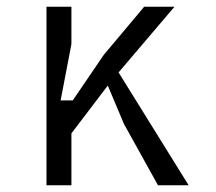

<svg xmlns="http://www.w3.org/2000/svg" viewBox="-20 -550 640 570"><path d="M118 -530V0H192V-154L300 -296L348 -182L449 0H540L332 -335L498 -530H408L288 -387L196 -252H160L192 -419V-530Z"/></svg>

Font: Fliege Mono Light
Style: Regular
Weight: 300
Version: Version 0.020;Glyphs 3.3 (3306)